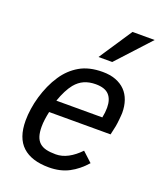

<svg xmlns="http://www.w3.org/2000/svg" viewBox="-144 -856 804 962"><g transform="rotate(20 258.5 -375.5)"><path d="M139.2 -246.1Q134.3 -223.1 131.6 -203.1Q128.9 -183.1 128.9 -165Q128.9 -134.3 135.5 -113.8Q142.1 -93.3 156 -80.8Q169.9 -68.4 191.2 -63.2Q212.4 -58.1 242.2 -58.1Q275.4 -58.1 307.6 -75.2Q339.8 -92.3 370.1 -124L421.9 -76.2Q383.8 -32.7 338.1 -8.8Q292.5 15.1 231.9 15.1Q139.6 15.1 91.3 -29.3Q43 -73.7 43 -166Q43 -195.8 47.9 -229Q52.7 -262.2 62.5 -295.7Q72.3 -329.1 86.4 -360.8Q100.6 -392.6 119.1 -419.9Q151.9 -469.2 201.2 -498Q250.5 -526.9 323.2 -526.9Q363.3 -526.9 393.6 -515.4Q423.8 -503.9 444.1 -483.2Q464.4 -462.4 474.6 -432.9Q484.9 -403.3 484.9 -367.2Q484.9 -362.3 484.1 -353Q483.4 -343.8 482.4 -333Q481.4 -322.3 480 -311.5Q478.5 -300.8 477.1 -293L466.8 -246.1ZM398.9 -312Q404.8 -340.3 404.8 -365.2Q404.8 -409.7 382.8 -433.3Q360.8 -457 312 -457Q277.3 -457 250.7 -445.3Q224.1 -433.6 203.1 -408.2Q175.3 -373.5 153.8 -312ZM350.6 -589.8H277.3L394.5 -766.1H512.7Z"/></g></svg>

Font: Lorenzo Sans
Style: Italic
Weight: 400
Italic angle: -12°
Foundry: Intel Corporation
Version: Version 1.00; ttfautohint (v1.5)